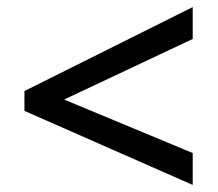

<svg xmlns="http://www.w3.org/2000/svg" viewBox="-20 -633 615 542"><path d="M524 -111 49 -320V-376L524 -613V-523L161 -352L524 -201Z"/></svg>

Font: Noto Sans Lao Medium
Style: Regular
Weight: 500
Designer: Monotype Design Team
Foundry: Monotype Imaging Inc.
Version: Version 2.003; ttfautohint (v1.8.4.7-5d5b)